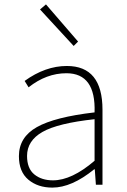

<svg xmlns="http://www.w3.org/2000/svg" viewBox="-20 -840 576 873"><path d="M218 13Q152 13 109 -23Q66 -59 66 -130Q66 -216 147.5 -262Q229 -308 410 -329Q416 -507 282 -507Q191 -507 110 -443L92 -472Q186 -540 284 -540Q446 -540 446 -341V0H416L411 -70H408Q306 13 218 13ZM221 -20Q306 -20 410 -109V-298Q243 -280 173 -240Q103 -200 103 -131Q103 -74 136 -47Q169 -20 221 -20ZM315 -631 162 -797 189 -820 335 -651Z"/></svg>

Font: Noto Sans Korean Thin
Style: Regular
Weight: 250
Designer: Ryoko NISHIZUKA  (kana & ideographs); Paul D. Hunt (Latin, Greek & Cyrillic); Wenlong ZHANG  (bopomofo); Sandoll Communi
Foundry: Adobe Systems Incorporated
Version: Version 1.0001;PS 1;hotconv 1.0.78;makeotf.lib2.5.61930